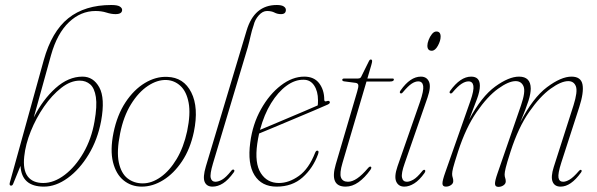

<svg xmlns="http://www.w3.org/2000/svg" viewBox="-20 -739 2388 768"><path d="M184 -518 115 -269Q151 -340.5 202.2 -386.5Q253.5 -432.5 310 -432.5Q353.5 -432.5 377.2 -389.5Q401 -346.5 384.5 -255Q370.5 -180.5 334.5 -121Q298.5 -61.5 251 -27Q203.5 7.5 155.5 7.5Q66.5 7.5 62 -75.5L33 -4.5Q30 4 24 3.5Q16 3.5 19.5 -9.5L155 -498.5Q187 -613 253.2 -666Q319.5 -719 425 -719Q450 -719 459.2 -713Q468.5 -707 468.5 -699.5Q468.5 -682.5 442 -682.5Q425 -682.5 405.5 -688.8Q386 -695 362 -695Q303 -695 255.8 -650.2Q208.5 -605.5 184 -518ZM299 -416.5Q262 -416.5 225 -387.5Q188 -358.5 156.2 -312.8Q124.5 -267 103.2 -214.2Q82 -161.5 77 -113.5Q71 -59.5 91 -33.2Q111 -7 153 -7Q196 -7 238.8 -39.5Q281.5 -72 313.8 -127.8Q346 -183.5 358 -253Q369 -315 363.5 -350.8Q358 -386.5 340.8 -401.5Q323.5 -416.5 299 -416.5Z M649 -431.5Q715 -429.5 745.2 -369.2Q775.5 -309 755.5 -211.5Q741 -143 708.2 -94Q675.5 -45 633.2 -18.8Q591 7.5 547 7.5Q505.5 7.5 474.8 -17.2Q444 -42 432 -90.2Q420 -138.5 434 -208Q448.5 -279 482 -329.8Q515.5 -380.5 559.5 -407Q603.5 -433.5 649 -431.5ZM551 -5.5Q587 -5.5 622.8 -30.8Q658.5 -56 686.5 -102.8Q714.5 -149.5 728.5 -214Q743 -283.5 734.5 -328.2Q726 -373 702 -395.2Q678 -417.5 646 -419Q609.5 -420.5 571.8 -395.5Q534 -370.5 504 -322Q474 -273.5 460.5 -205.5Q446 -133.5 455.2 -89.5Q464.5 -45.5 490.2 -25.5Q516 -5.5 551 -5.5Z M1087 -719Q1106.5 -719 1115 -713.2Q1123.5 -707.5 1123.5 -699.5Q1123.5 -682.5 1104 -682.5Q1089.5 -682.5 1077.8 -688.8Q1066 -695 1048 -695Q1030.5 -695 1015 -677.5Q999.5 -660 994.5 -638Q987 -616.5 982.5 -595.8Q978 -575 971 -549.5L832 -85.5Q819 -42 823 -27Q827 -12 841.5 -12Q853.5 -12 868.5 -20.5Q883.5 -29 904.5 -55Q910 -63 915.5 -60Q920 -57 915 -49.5Q893 -19 872.2 -5.8Q851.5 7.5 830 7.5Q807 7.5 798.8 -11Q790.5 -29.5 803.5 -73.5L966.5 -617Q997 -719 1087 -719Z M1252 -121.5Q1232 -66.5 1190.5 -29.5Q1149 7.5 1086.5 7.5Q1026.5 7.5 998 -38.2Q969.5 -84 981 -169Q990.5 -242.5 1024 -302.2Q1057.5 -362 1103.5 -397.2Q1149.5 -432.5 1197 -432.5Q1236.5 -432.5 1256.8 -405.8Q1277 -379 1277 -340.5Q1277 -330.5 1287.5 -334.5Q1296 -337.5 1299 -332Q1301.5 -326 1291.5 -321Q1274 -313 1237.2 -297.5Q1200.5 -282 1157.2 -263.8Q1114 -245.5 1075.5 -229.5Q1037 -213.5 1016.5 -205Q1012 -185 1009 -164Q998 -86 1023.2 -46.5Q1048.5 -7 1095.5 -7Q1136 -7 1175.8 -35.5Q1215.5 -64 1240.5 -128Q1244 -136.5 1249 -136.5Q1257.5 -136.5 1252 -121.5ZM1193.5 -420Q1159.5 -420.5 1125.8 -395.8Q1092 -371 1064.2 -326Q1036.5 -281 1020 -219.5Q1039.5 -227.5 1070.2 -240.5Q1101 -253.5 1135.2 -268Q1169.5 -282.5 1200.2 -295.5Q1231 -308.5 1251 -317.5Q1252 -324.5 1252 -338Q1252 -374 1236.5 -397.2Q1221 -420.5 1193.5 -420Z M1403 -407.5 1357 -413.5Q1349 -414.5 1349 -419.5Q1349 -425 1357.5 -425H1412Q1421.5 -425 1424.5 -431.5L1455 -493Q1458.5 -501 1463 -501Q1468.5 -501 1468.5 -494.5Q1468.5 -490 1465 -478L1449.5 -425H1550Q1555.5 -425 1555.5 -421Q1555.5 -413 1540 -413H1446L1350 -87.5Q1337.5 -45.5 1344 -28.8Q1350.5 -12 1372 -12Q1406 -12 1451.5 -66Q1459 -75 1463.5 -72Q1468 -69 1461.5 -59.5Q1439 -28 1414 -10.2Q1389 7.5 1362.5 7.5Q1297 7.5 1323 -81.5L1408.5 -372Q1414.5 -391.5 1413.2 -398.8Q1412 -406 1403 -407.5Z M1707 -536Q1689.5 -536 1689.5 -556.5Q1689.5 -566 1694.5 -579.2Q1699.5 -592.5 1707.8 -602.8Q1716 -613 1725.5 -613Q1742.5 -613 1742.5 -592.5Q1742.5 -576 1731.5 -556Q1720.5 -536 1707 -536ZM1598.5 -85Q1584.5 -45.5 1588 -28.8Q1591.5 -12 1607.5 -12Q1618.5 -12 1633.5 -20.5Q1648.5 -29 1668.5 -54Q1674.5 -62 1679.5 -59Q1683.5 -55.5 1678 -47Q1658 -18.5 1637.2 -5.5Q1616.5 7.5 1597.5 7.5Q1574 7.5 1565 -12.5Q1556 -32.5 1570 -73.5L1660 -331.5Q1675.5 -376.5 1672.8 -395Q1670 -413.5 1653 -413.5Q1640.5 -413.5 1626.5 -404.2Q1612.5 -395 1592 -370.5Q1586 -363 1581.5 -366Q1576.5 -369.5 1582.5 -377.5Q1621 -432.5 1663.5 -432.5Q1687 -432.5 1696 -412.2Q1705 -392 1690 -348.5Z M1970 -45.5 2064 -317.5Q2083 -372.5 2074.2 -393.5Q2065.5 -414.5 2042.5 -414.5Q2014.5 -414.5 1972.2 -384Q1930 -353.5 1886.8 -291.2Q1843.5 -229 1812.5 -133.5Q1796.5 -84 1792.5 -67.8Q1788.5 -51.5 1788.5 -43.5Q1788.5 -35 1790.8 -28.8Q1793 -22.5 1793 -14.5Q1793 -5 1784 1.2Q1775 7.5 1763.5 7.5Q1750 7.5 1749.8 -4.8Q1749.5 -17 1761.5 -50.5L1861.5 -335Q1876.5 -378 1873.5 -395.8Q1870.5 -413.5 1854 -413.5Q1841 -413.5 1825.8 -403.5Q1810.5 -393.5 1790.5 -369.5Q1785 -363 1780.5 -366Q1776 -369 1780.5 -375.5Q1821.5 -432.5 1864.5 -432.5Q1899.5 -432.5 1899.5 -396Q1899.5 -374 1888 -343.2Q1876.5 -312.5 1856.5 -260.5Q1906 -353 1960.8 -392.8Q2015.5 -432.5 2056 -432.5Q2102.5 -432.5 2103 -385Q2103 -365 2094 -336.2Q2085 -307.5 2061 -249.5Q2111.5 -348 2168 -390.2Q2224.5 -432.5 2266 -432.5Q2304 -432.5 2310 -401Q2316 -369.5 2297 -310.5L2225 -88Q2211 -44 2214 -28Q2217 -12 2232.5 -12Q2244 -12 2258.8 -20.8Q2273.5 -29.5 2295.5 -55Q2301.5 -61.5 2305 -59Q2309 -56 2304 -49Q2263.5 7.5 2222.5 7.5Q2198.5 7.5 2190.5 -12Q2182.5 -31.5 2195 -71L2274 -317.5Q2291.5 -373 2283.5 -393.8Q2275.5 -414.5 2253 -414.5Q2224.5 -414.5 2182.2 -384Q2140 -353.5 2096.8 -291.5Q2053.5 -229.5 2022.5 -133.5Q2007 -85.5 2002.8 -67.5Q1998.5 -49.5 1998.5 -41.5Q1998.5 -33 2000.8 -27Q2003 -21 2003 -13.5Q2003 -4 1994 2.2Q1985 8.5 1973.5 8.5Q1960.5 8.5 1960 -3.5Q1959.5 -15.5 1970 -45.5Z"/></svg>

Font: Fraunces 144pt Soft Thin
Style: Italic
Weight: 100
Italic angle: -16°
Version: Version 1.000;[0bf87f6ff]